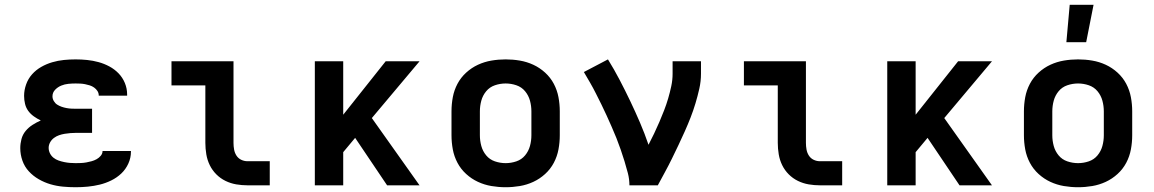

<svg xmlns="http://www.w3.org/2000/svg" viewBox="-20 -777 4840 805"><path d="M297 8Q270 8 243.5 5.5Q217 3 191.5 -4.5Q166 -12 142.5 -25.5Q119 -39 101 -58.5Q83 -78 74 -103.5Q65 -129 65 -156Q65 -175 70 -194Q75 -213 87.5 -228Q100 -243 116.5 -253.5Q133 -264 151 -272Q136 -279 122 -289Q108 -299 98.5 -312Q89 -325 85 -341.5Q81 -358 81 -375Q81 -399 89.5 -423Q98 -447 114.5 -465.5Q131 -484 153 -496.5Q175 -509 199 -516Q223 -523 247.5 -525.5Q272 -528 297 -528Q321 -528 345.5 -525.5Q370 -523 393.5 -516.5Q417 -510 438.5 -498.5Q460 -487 477 -469.5Q494 -452 503.5 -429Q513 -406 513 -381V-376H394V-377Q394 -387 388.5 -395.5Q383 -404 374.5 -410Q366 -416 356.5 -419Q347 -422 337 -424Q327 -426 317 -426.5Q307 -427 297 -427Q282 -427 266.5 -425.5Q251 -424 236.5 -418Q222 -412 211 -400.5Q200 -389 200 -373Q200 -363 205.5 -353.5Q211 -344 219.5 -338.5Q228 -333 238 -329.5Q248 -326 258.5 -324Q269 -322 279.5 -321.5Q290 -321 300 -321H366V-220H300Q288 -220 275.5 -219Q263 -218 251 -216Q239 -214 227.5 -210Q216 -206 206 -198.5Q196 -191 190 -180Q184 -169 184 -157Q184 -145 189.5 -134Q195 -123 204.5 -115.5Q214 -108 225.5 -104Q237 -100 249 -97.5Q261 -95 273 -94Q285 -93 297 -93Q308 -93 319.5 -93.5Q331 -94 342 -96Q353 -98 364 -101Q375 -104 385 -109.5Q395 -115 402.5 -124Q410 -133 410 -144H529V-141Q529 -115 518 -91Q507 -67 488.5 -49.5Q470 -32 446.5 -20.5Q423 -9 398.5 -3Q374 3 348.5 5.5Q323 8 297 8Z M1111 0H1018Q994 0 970.5 -4Q947 -8 925.5 -18.5Q904 -29 887 -46Q870 -63 859.5 -84.5Q849 -106 845 -130Q841 -154 841 -178V-419H699V-520H959V-178Q959 -164 961.5 -150Q964 -136 971.5 -124.5Q979 -113 991.5 -107Q1004 -101 1018 -101H1111Z M1603 0 1469 -199 1419 -139V0H1300V-520H1419V-296L1597 -520H1739L1539 -282L1739 0Z M2100 8Q2070 8 2040.5 3Q2011 -2 1984 -14.5Q1957 -27 1934.5 -47.5Q1912 -68 1898 -94.5Q1884 -121 1878.5 -150.5Q1873 -180 1873 -210V-310Q1873 -340 1878.5 -369.5Q1884 -399 1898 -425.5Q1912 -452 1934.5 -472.5Q1957 -493 1984 -505.5Q2011 -518 2040.5 -523Q2070 -528 2100 -528Q2130 -528 2159.5 -523Q2189 -518 2216 -505.5Q2243 -493 2265.5 -472.5Q2288 -452 2302 -425.5Q2316 -399 2321.5 -369.5Q2327 -340 2327 -310V-210Q2327 -180 2321.5 -150.5Q2316 -121 2302 -94.5Q2288 -68 2265.5 -47.5Q2243 -27 2216 -14.5Q2189 -2 2159.5 3Q2130 8 2100 8ZM2100 -93Q2123 -93 2145 -100.5Q2167 -108 2181.5 -125.5Q2196 -143 2202 -165Q2208 -187 2208 -210V-310Q2208 -333 2202 -355Q2196 -377 2181.5 -394.5Q2167 -412 2145 -419.5Q2123 -427 2100 -427Q2077 -427 2055 -419.5Q2033 -412 2018.5 -394.5Q2004 -377 1998 -355Q1992 -333 1992 -310V-210Q1992 -187 1998 -165Q2004 -143 2018.5 -125.5Q2033 -108 2055 -100.5Q2077 -93 2100 -93Z M2619 0Q2619 -26 2612.5 -51Q2606 -76 2598.5 -100.5Q2591 -125 2582.5 -149.5Q2574 -174 2564.5 -198Q2555 -222 2544.5 -245.5Q2534 -269 2523.5 -292.5Q2513 -316 2501.5 -339Q2490 -362 2478.5 -385Q2467 -408 2454 -430.5Q2441 -453 2428 -475L2529 -528Q2555 -486 2578 -442Q2601 -398 2622.5 -353Q2644 -308 2663.5 -262.5Q2683 -217 2699 -170Q2711 -193 2722.5 -217Q2734 -241 2744.5 -265.5Q2755 -290 2764.5 -314.5Q2774 -339 2781.5 -364.5Q2789 -390 2794.5 -416Q2800 -442 2800 -468V-520H2919V-468Q2919 -436 2912 -405Q2905 -374 2896 -344Q2887 -314 2875.5 -284.5Q2864 -255 2851 -226Q2838 -197 2824.5 -168.5Q2811 -140 2797 -111.5Q2783 -83 2768 -55.5Q2753 -28 2738 0Z M3511 0H3418Q3394 0 3370.5 -4Q3347 -8 3325.5 -18.5Q3304 -29 3287 -46Q3270 -63 3259.5 -84.5Q3249 -106 3245 -130Q3241 -154 3241 -178V-419H3099V-520H3359V-178Q3359 -164 3361.5 -150Q3364 -136 3371.5 -124.5Q3379 -113 3391.5 -107Q3404 -101 3418 -101H3511Z M4003 0 3869 -199 3819 -139V0H3700V-520H3819V-296L3997 -520H4139L3939 -282L4139 0Z M4500 8Q4470 8 4440.5 3Q4411 -2 4384 -14.5Q4357 -27 4334.5 -47.5Q4312 -68 4298 -94.5Q4284 -121 4278.5 -150.5Q4273 -180 4273 -210V-310Q4273 -340 4278.5 -369.5Q4284 -399 4298 -425.5Q4312 -452 4334.5 -472.5Q4357 -493 4384 -505.5Q4411 -518 4440.5 -523Q4470 -528 4500 -528Q4530 -528 4559.5 -523Q4589 -518 4616 -505.5Q4643 -493 4665.5 -472.5Q4688 -452 4702 -425.5Q4716 -399 4721.5 -369.5Q4727 -340 4727 -310V-210Q4727 -180 4721.5 -150.5Q4716 -121 4702 -94.5Q4688 -68 4665.5 -47.5Q4643 -27 4616 -14.5Q4589 -2 4559.5 3Q4530 8 4500 8ZM4500 -93Q4523 -93 4545 -100.5Q4567 -108 4581.5 -125.5Q4596 -143 4602 -165Q4608 -187 4608 -210V-310Q4608 -333 4602 -355Q4596 -377 4581.5 -394.5Q4567 -412 4545 -419.5Q4523 -427 4500 -427Q4477 -427 4455 -419.5Q4433 -412 4418.5 -394.5Q4404 -377 4398 -355Q4392 -333 4392 -310V-210Q4392 -187 4398 -165Q4404 -143 4418.5 -125.5Q4433 -108 4455 -100.5Q4477 -93 4500 -93ZM4451 -600 4465 -757H4565L4534 -600Z"/></svg>

Font: R Plex Mono
Style: Bold
Weight: 700
Monospace: yes
Designer: Belleve Invis
Foundry: Belleve Invis
Version: Version 31.8.0